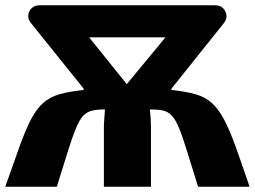

<svg xmlns="http://www.w3.org/2000/svg" viewBox="-30 -710 969 730"><path d="M-10 0Q22 -91 44.5 -153.5Q67 -216 87.5 -255.5Q108 -295 133.5 -318Q159 -341 195.5 -351.5Q232 -362 288 -368V-373L88 -622Q76 -637 77.5 -652.5Q79 -668 90.5 -679Q102 -690 121 -690H787Q807 -690 818 -679Q829 -668 831 -652.5Q833 -637 821 -622L622 -373V-368Q677 -362 714 -351.5Q751 -341 776 -318Q801 -295 822 -255.5Q843 -216 865.5 -153.5Q888 -91 919 0H723Q697 -84 680 -139Q663 -194 650 -225Q637 -256 622.5 -271Q608 -286 589 -290Q570 -294 540 -294Q542 -274 543 -257Q544 -240 544 -228V0H365V-228Q365 -240 366.5 -257Q368 -274 369 -294Q340 -294 320.5 -289.5Q301 -285 287 -270.5Q273 -256 259.5 -224Q246 -192 229 -138Q212 -84 186 0ZM452 -390 599 -568H309Z"/></svg>

Font: Exo 2 ExtraBold
Style: Regular
Weight: 800
Designer: Natanael Gama
Foundry: Natanael Gama
Version: Version 2.010